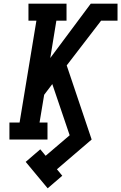

<svg xmlns="http://www.w3.org/2000/svg" viewBox="-20 -755 656 1039"><path d="M238 264 119 121 198 53 227 88 357 -23 263 -300 219 -242 194 -92H237V0H31V-92H86L177 -643H134V-735H340V-643H285L252 -441L471 -735H616V-643H527L341 -401L476 0L288 161L317 196Z"/></svg>

Font: Iosevka Etoile SmBdObl
Style: Regular
Weight: 600
Italic angle: -9°
Designer: Belleve Invis
Foundry: Belleve Invis
Version: Version 15.5.2; ttfautohint (v1.8.4)